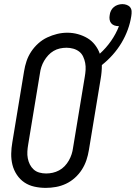

<svg xmlns="http://www.w3.org/2000/svg" viewBox="-20 -905 660 933"><path d="M202 8Q174 8 147 2Q120 -4 98.5 -18.5Q77 -33 62 -55.5Q47 -78 40.5 -104Q34 -130 34.5 -158Q35 -186 40 -214L97 -559Q101 -584 109 -608Q117 -632 131.5 -654Q146 -676 166 -694Q186 -712 209.5 -723Q233 -734 257.5 -740Q282 -746 307 -746Q334 -746 359 -739Q384 -732 405 -719.5Q426 -707 441.5 -687Q457 -667 465 -644Q496 -672 520 -706.5Q544 -741 558 -778Q558 -778 557 -778Q556 -778 556 -778Q545 -778 535.5 -781.5Q526 -785 520 -792.5Q514 -800 512.5 -810.5Q511 -821 513 -831Q514 -842 519 -852.5Q524 -863 533 -870.5Q542 -878 553 -881.5Q564 -885 575 -885Q586 -885 596.5 -881Q607 -877 613 -869Q619 -861 619.5 -850Q620 -839 618 -827Q613 -794 601 -761Q589 -728 570.5 -697Q552 -666 527.5 -638.5Q503 -611 475 -589Q475 -572 473.5 -555Q472 -538 469 -521L412 -176Q408 -151 400 -127Q392 -103 378 -81Q364 -59 344 -41Q324 -23 300.5 -12Q277 -1 252 3.5Q227 8 202 8ZM204 -62Q220 -62 236 -65.5Q252 -69 267 -77Q282 -85 294 -97.5Q306 -110 314.5 -125Q323 -140 328 -155.5Q333 -171 335 -187L392 -532Q395 -549 396 -566Q397 -583 394 -599Q391 -615 384 -630Q377 -645 364.5 -654.5Q352 -664 336 -668.5Q320 -673 303 -673Q287 -673 271 -669.5Q255 -666 240.5 -657.5Q226 -649 214.5 -636.5Q203 -624 194.5 -609.5Q186 -595 181 -579.5Q176 -564 174 -548L117 -203Q114 -186 113 -169Q112 -152 115 -136Q118 -120 125 -106Q132 -92 143.5 -81.5Q155 -71 171 -66.5Q187 -62 204 -62Z"/></svg>

Font: Iosevka Curly Slab Oblique
Style: Regular
Weight: 400
Italic angle: -9°
Monospace: yes
Designer: Belleve Invis
Foundry: Belleve Invis
Version: Version 11.1.0; ttfautohint (v1.8.3)